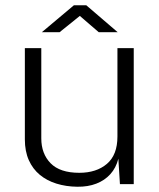

<svg xmlns="http://www.w3.org/2000/svg" viewBox="-20 -700 603 730"><path d="M274 10Q231 9.5 194.8 -1.8Q158.5 -13 131.5 -35.2Q104.5 -57.5 89.5 -91.2Q74.5 -125 74.5 -170V-517H137V-174Q137 -115.5 172.5 -79.2Q208 -43 281.5 -43Q346.5 -43 386.5 -77Q426.5 -111 426.5 -181V-517H488.5V0H436L430 -96.5Q421 -61.5 399.5 -37.8Q378 -14 346.2 -1.8Q314.5 10.5 274 10ZM355.5 -577.5 283.5 -639.5 206.5 -577.5H139L261 -680H308L427.5 -577.5Z"/></svg>

Font: Public Sans ExtraLight
Style: Regular
Weight: 250
Designer: The Public Sans Project Authors: Dan O. Williams and USWDS (Libre Franklin designed by Pablo Impallari and Rodrigo Fuenz
Version: Version 1.007